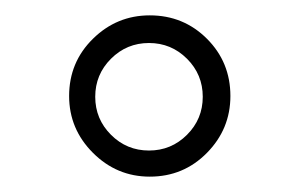

<svg xmlns="http://www.w3.org/2000/svg" viewBox="-20 -790 390 250"><path d="M244 -664Q244 -693 223.5 -713.5Q203 -734 174 -734Q145 -734 124.5 -713.5Q104 -693 104 -664Q104 -635 124.5 -614.5Q145 -594 174 -594Q203 -594 223.5 -614.5Q244 -635 244 -664ZM280 -665Q280 -622 249.5 -591Q219 -560 175 -560Q132 -560 101 -591Q70 -622 70 -665Q70 -709 101 -739.5Q132 -770 175 -770Q219 -770 249.5 -739.5Q280 -709 280 -665Z"/></svg>

Font: Kaisei Decol
Style: Regular
Weight: 400
Designer: Font-Kai, 金井和夫
Foundry: KAZUO KANAI
Version: Version 5.003